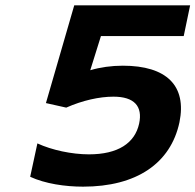

<svg xmlns="http://www.w3.org/2000/svg" viewBox="-20 -690 732 719"><path d="M291 9C491 9 619 -78 652 -232C680 -369 604 -444 440 -444C397 -444 355 -438 318 -427L358 -555H668L692 -670H258L152 -304L228 -287C289 -314 352 -328 405 -328C483 -328 515 -292 501 -227C485 -154 422 -112 313 -112C249 -112 174 -128 120 -153L93 -28C149 -2 224 9 291 9Z"/></svg>

Font: LT Wave Text Bold Italic
Style: Regular
Weight: 700
Designer: Daniel Lyons
Version: Version 2.5 (Glyphs App)